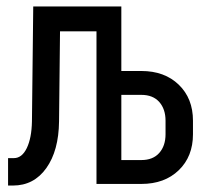

<svg xmlns="http://www.w3.org/2000/svg" viewBox="-20 -570 640 595"><path d="M5 5V-80H23Q48 -80 63 -111Q78 -142 79 -194L83 -550H356V-350H418Q490 -350 534 -307.5Q578 -265 578 -196V-154Q578 -85 534 -42.5Q490 0 418 0H279V-473H166L163 -194Q162 -103 123.5 -49Q85 5 20 5ZM356 -74H418Q454 -74 473.5 -96Q493 -118 493 -154V-196Q493 -232 473.5 -254Q454 -276 418 -276H356Z"/></svg>

Font: JetBrainsMonoNL NF
Style: Regular
Weight: 400
Designer: Philipp Nurullin, Konstantin Bulenkov
Foundry: JetBrains
Version: Version 2.304; ttfautohint (v1.8.4.7-5d5b);Nerd Fonts 3.2.1